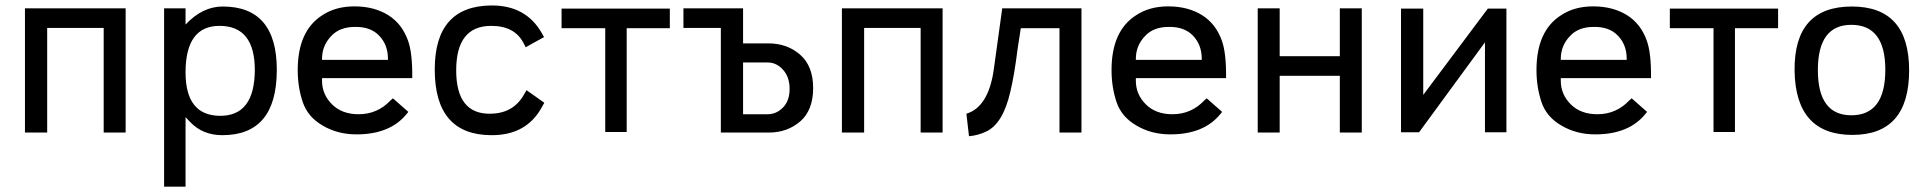

<svg xmlns="http://www.w3.org/2000/svg" viewBox="-20 -495 7188 717"><path d="M73.2 -463.9H449.2V0H367.2V-390.6H156.2V0H73.2Z M799.8 -398.4Q672.9 -398.4 672.9 -224.6Q672.9 -64.5 799.8 -62.5Q930.7 -60.5 931.6 -233.4Q931.6 -398.4 799.8 -398.4ZM672.9 -57.6V202.1H592.8V-463.9H672.9V-403.3Q736.3 -470.7 811.5 -470.7Q1013.7 -470.7 1013.7 -234.4Q1013.7 9.8 810.5 9.8Q736.3 9.8 689.5 -40Z M1182.6 -271.5H1428.7V-275.4Q1428.7 -328.1 1395.5 -362.3Q1363.3 -395.5 1305.7 -394.5Q1249 -394.5 1217.8 -361.3Q1182.6 -325.2 1182.6 -275.4ZM1182.6 -203.1V-193.4Q1182.6 -142.6 1219.7 -105.5Q1256.8 -68.4 1319.3 -68.4Q1389.6 -68.4 1438.5 -120.1L1447.3 -127.9Q1490.2 -89.8 1504.9 -77.1L1500 -71.3Q1438.5 6.8 1311.5 6.8Q1240.2 6.8 1184.6 -26.4Q1128.9 -58.6 1110.4 -114.3Q1091.8 -169.9 1091.8 -233.4Q1091.8 -378.9 1182.6 -437.5Q1233.4 -471.7 1305.7 -471.2Q1377.9 -470.7 1429.7 -438.5Q1481.4 -406.2 1503.9 -342.8Q1520.5 -296.9 1519.5 -203.1Z M1683.6 -232.4Q1683.6 -68.4 1811.5 -70.3Q1895.5 -71.3 1935.5 -139.6L1946.3 -158.2L2012.7 -111.3L2002.9 -93.8Q1945.3 10.7 1814.5 9.8Q1603.5 8.8 1603.5 -235.4Q1603.5 -472.7 1814.5 -474.6Q1943.4 -475.6 2002.9 -372.1L2011.7 -356.4Q1956.1 -326.2 1943.4 -318.4L1934.6 -335Q1901.4 -398.4 1814.5 -398.4Q1683.6 -398.4 1683.6 -232.4Z M2320.3 -389.6V-2H2240.2V-389.6H2077.1V-462.9H2481.4V-389.6Z M2754.9 -68.4H2846.7Q2878.9 -68.4 2903.3 -92.8Q2928.7 -118.2 2928.7 -163.1Q2928.7 -207 2904.3 -234.4Q2879.9 -261.7 2846.7 -261.7H2754.9ZM2849.6 -333Q2919.9 -333 2968.3 -290.5Q3016.6 -248 3016.6 -166Q3016.6 -84 2968.8 -42Q2919.9 0 2851.6 0H2671.9V-390.6H2532.2V-463.9H2754.9V-333Z M3124 -463.9H3500V0H3418V-390.6H3207V0H3124Z M3598.6 13.7 3588.9 -70.3Q3671.9 -95.7 3691.4 -237.3Q3717.8 -424.8 3722.7 -463.9H4018.6V0H3936.5V-389.6H3792L3780.3 -313.5Q3767.6 -212.9 3752.9 -152.3Q3725.6 -33.2 3663.1 -3.9Q3632.8 10.7 3598.6 13.7Z M4221.7 -271.5H4467.8V-275.4Q4467.8 -328.1 4434.6 -362.3Q4402.3 -395.5 4344.7 -394.5Q4288.1 -394.5 4256.8 -361.3Q4221.7 -325.2 4221.7 -275.4ZM4221.7 -203.1V-193.4Q4221.7 -142.6 4258.8 -105.5Q4295.9 -68.4 4358.4 -68.4Q4428.7 -68.4 4477.5 -120.1L4486.3 -127.9Q4529.3 -89.8 4543.9 -77.1L4539.1 -71.3Q4477.5 6.8 4350.6 6.8Q4279.3 6.8 4223.6 -26.4Q4168 -58.6 4149.4 -114.3Q4130.9 -169.9 4130.9 -233.4Q4130.9 -378.9 4221.7 -437.5Q4272.5 -471.7 4344.7 -471.2Q4417 -470.7 4468.8 -438.5Q4520.5 -406.2 4543 -342.8Q4559.6 -296.9 4558.6 -203.1Z M4758.8 -285.2H4983.4V-463.9H5065.4V0H4983.4V-211.9H4758.8V0H4676.8V-463.9H4758.8Z M5294.9 -140.6 5536.1 -462.9H5605.5V-1H5525.4V-336.9L5279.3 -1H5211.9V-462.9H5294.9Z M5808.6 -271.5H6054.7V-275.4Q6054.7 -328.1 6021.5 -362.3Q5989.3 -395.5 5931.6 -394.5Q5875 -394.5 5843.8 -361.3Q5808.6 -325.2 5808.6 -275.4ZM5808.6 -203.1V-193.4Q5808.6 -142.6 5845.7 -105.5Q5882.8 -68.4 5945.3 -68.4Q6015.6 -68.4 6064.5 -120.1L6073.2 -127.9Q6116.2 -89.8 6130.9 -77.1L6126 -71.3Q6064.5 6.8 5937.5 6.8Q5866.2 6.8 5810.5 -26.4Q5754.9 -58.6 5736.3 -114.3Q5717.8 -169.9 5717.8 -233.4Q5717.8 -378.9 5808.6 -437.5Q5859.4 -471.7 5931.6 -471.2Q6003.9 -470.7 6055.7 -438.5Q6107.4 -406.2 6129.9 -342.8Q6146.5 -296.9 6145.5 -203.1Z M6459 -389.6V-2H6378.9V-389.6H6215.8V-462.9H6620.1V-389.6Z M6897.5 8.8Q6684.6 8.8 6681.6 -232.4Q6679.7 -470.7 6895.5 -470.7Q7109.4 -470.7 7109.4 -232.4Q7109.4 8.8 6897.5 8.8ZM6893.6 -64.5Q7020.5 -64.5 7020.5 -234.4Q7020.5 -402.3 6893.6 -402.3Q6768.6 -402.3 6768.6 -233.4Q6768.6 -64.5 6893.6 -64.5Z"/></svg>

Font: BF_TEXT
Style: Regular
Weight: 400
Foundry: EA DICE
Version: Version 1.404